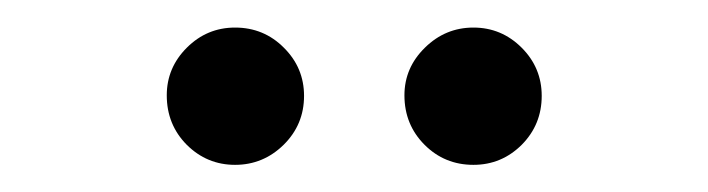

<svg xmlns="http://www.w3.org/2000/svg" viewBox="-20 -630 516 140"><path d="M116.2 -595.2Q130.9 -609.9 151.4 -609.9Q172.4 -609.9 187 -595.2Q201.7 -580.6 201.7 -560.1Q201.7 -539.1 186.8 -524.4Q171.9 -509.8 151.4 -509.8Q130.9 -509.8 116.2 -524.4Q101.6 -539.1 101.6 -560.5Q101.6 -580.6 116.2 -595.2ZM274.9 -560.5Q274.9 -580.6 289.8 -595.2Q304.7 -609.9 325.2 -609.9Q345.7 -609.9 360.4 -595.2Q375 -580.6 375 -560.1Q375 -539.1 360.4 -524.4Q345.7 -509.8 325.2 -509.8Q304.2 -509.8 289.6 -524.4Q274.9 -539.1 274.9 -560.5Z"/></svg>

Font: NMS Futura Pro Book
Style: Regular
Weight: 400
Designer: Blend3rman
Version: Version 0.1